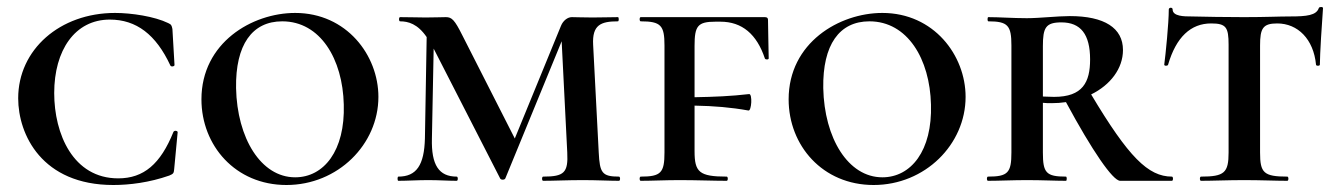

<svg xmlns="http://www.w3.org/2000/svg" viewBox="-20 -517 3824 549"><path d="M309 -480C151 -480 32 -375 32 -236C32 -132 100 12 304 12C350 12 407 5 464 -15C476 -20 477 -22 478 -33L488 -139C488 -143 479 -145 476 -140C439 -48 391 -7 318 -7C189 -7 135 -134 135 -251C135 -373 194 -461 294 -461C370 -461 426 -418 467 -330C469 -325 479 -327 479 -331L473 -434C471 -444 470 -447 461 -451C422 -470 356 -480 309 -480Z M799 12C946 12 1062 -104 1062 -240C1062 -359 971 -480 824 -480C701 -480 556 -395 556 -233C556 -101 653 12 799 12ZM824 -10C726 -10 658 -122 655 -265C653 -389 701 -456 787 -456C896 -456 960 -348 963 -218C967 -86 906 -10 824 -10Z M1750 -12C1701 -12 1695 -23 1692 -81L1676 -389C1673 -446 1698 -456 1747 -456C1750 -456 1750 -468 1747 -468C1724 -468 1707 -467 1674 -467C1648 -467 1625 -468 1615 -468C1603 -468 1590 -458 1584 -443L1452 -121L1302 -416C1280 -460 1272 -468 1255 -468C1243 -468 1223 -467 1197 -467C1180 -467 1149 -468 1124 -468C1120 -468 1120 -456 1124 -456C1147 -456 1174 -449 1200 -411L1195 -121C1193 -45 1171 -12 1119 -12C1116 -12 1116 0 1119 0C1144 0 1174 -2 1204 -2C1236 -2 1261 0 1286 0C1290 0 1290 -12 1286 -12C1235 -12 1213 -45 1215 -121L1220 -378L1410 -7C1412 -2 1423 -2 1425 -7L1586 -399L1602 -81C1605 -23 1593 -12 1533 -12C1529 -12 1529 0 1533 0C1564 0 1602 -2 1647 -2C1686 -2 1722 0 1750 0C1754 0 1754 -12 1750 -12Z M2176 -460C2176 -465 2174 -468 2167 -468H1812C1808 -468 1808 -456 1812 -456C1870 -456 1880 -444 1880 -387V-81C1880 -23 1870 -12 1812 -12C1808 -12 1808 0 1812 0C1844 0 1882 -2 1923 -2C1973 -2 2020 0 2058 0C2062 0 2062 -12 2058 -12C1979 -12 1966 -25 1966 -85V-215C2022 -214 2070 -210 2120 -201C2129 -199 2132 -249 2122 -248C2071 -242 2022 -240 1966 -239V-386C1966 -443 1975 -455 2026 -455H2040C2102 -455 2144 -419 2167 -350C2168 -346 2178 -346 2178 -350C2178 -375 2176 -427 2176 -460Z M2478 12C2625 12 2741 -104 2741 -240C2741 -359 2650 -480 2503 -480C2380 -480 2235 -395 2235 -233C2235 -101 2332 12 2478 12ZM2503 -10C2405 -10 2337 -122 2334 -265C2332 -389 2380 -456 2466 -456C2575 -456 2639 -348 2642 -218C2646 -86 2585 -10 2503 -10Z M3331 -12C3263 -12 3207 -68 3100 -247C3155 -274 3191 -321 3191 -374C3191 -437 3138 -471 3039 -471C3004 -471 2953 -465 2916 -465C2877 -465 2837 -468 2806 -468C2803 -468 2803 -456 2806 -456C2862 -456 2872 -444 2872 -387V-81C2872 -23 2862 -12 2805 -12C2801 -12 2801 0 2805 0C2836 0 2877 -2 2916 -2C2961 -2 2997 0 3028 0C3031 0 3031 -12 3028 -12C2971 -12 2962 -23 2962 -81V-223C2970 -222 2979 -222 2987 -222C3001 -222 3015 -223 3028 -225C3103 -86 3162 0 3183 0H3331C3335 0 3335 -12 3331 -12ZM2962 -241V-385C2962 -438 2970 -453 3015 -453C3070 -453 3097 -419 3097 -347C3097 -282 3076 -240 2994 -240C2981 -240 2971 -241 2962 -241Z M3443 -450C3486 -450 3493 -439 3493 -389V-81C3493 -23 3481 -12 3414 -12C3410 -12 3410 0 3414 0C3448 0 3491 -2 3537 -2C3586 -2 3627 0 3661 0C3665 0 3665 -12 3661 -12C3593 -12 3583 -23 3583 -81V-387C3583 -436 3591 -450 3632 -450C3691 -450 3736 -405 3743 -332C3743 -328 3754 -328 3754 -332C3754 -359 3760 -457 3763 -494C3763 -498 3752 -498 3751 -494C3744 -473 3716 -470 3670 -470C3636 -470 3600 -468 3537 -468C3482 -468 3429 -469 3386 -470C3367 -470 3333 -470 3333 -490C3333 -497 3322 -496 3322 -490C3322 -451 3313 -362 3309 -332C3309 -328 3319 -328 3320 -332C3343 -411 3385 -450 3443 -450Z"/></svg>

Font: Cormorant SC Semi
Style: Regular
Weight: 600
Designer: Christian Thalmann (Catharsis Fonts)
Version: Version 1.000;PS 001.000;hotconv 1.0.70;makeotf.lib2.5.58329